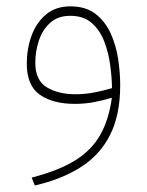

<svg xmlns="http://www.w3.org/2000/svg" viewBox="-20 -318 455 595"><path d="M352.5 -54.2Q352.5 38.6 320.8 100.8Q289.1 163.1 229.7 200.4Q170.4 237.8 87.9 256.8L78.1 232.4Q161.6 210.9 212.6 179.2Q263.7 147.5 290.5 100.3Q317.4 53.2 326.7 -15.1Q301.3 -7.3 272.5 -1.7Q243.7 3.9 211.9 3.9Q144 3.9 103.5 -24.4Q63 -52.7 63 -120.6Q63 -166.5 77.6 -207Q92.3 -247.6 122.3 -272.9Q152.3 -298.3 198.2 -298.3Q246.1 -298.3 276.1 -274.9Q306.2 -251.5 323 -214.4Q339.8 -177.2 346.2 -134.8Q352.5 -92.3 352.5 -54.2ZM214.4 -25.9Q243.2 -25.9 272.2 -31.5Q301.3 -37.1 327.1 -44.9Q326.7 -77.6 321.5 -116.2Q316.4 -154.8 303 -189.7Q289.6 -224.6 264.2 -246.8Q238.8 -269 197.8 -269Q159.2 -269 135.3 -247.1Q111.3 -225.1 100.3 -191.7Q89.4 -158.2 89.4 -123.5Q89.4 -69.3 124.8 -47.6Q160.2 -25.9 214.4 -25.9Z"/></svg>

Font: Vazirmatn UI Thin
Style: Regular
Weight: 100
Designer: Saber Rastikerdar
Foundry: Saber Rastikerdar
Version: Version 33.003